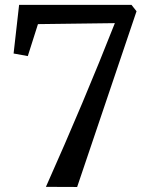

<svg xmlns="http://www.w3.org/2000/svg" viewBox="-20 -763 604 784"><path d="M167.5 0Q323.5 -349.5 449 -668.5L135 -664.5L93.5 -534L35.5 -544.5L58 -743H517L537.5 -717L295 0.5Z"/></svg>

Font: Merriweather 12pt
Style: Regular
Weight: 400
Designer: Eben Sorkin
Foundry: Eben Sorkin
Version: Version 2.100